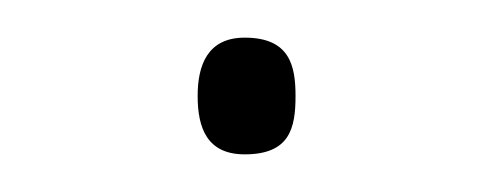

<svg xmlns="http://www.w3.org/2000/svg" viewBox="-20 -365 260 102"><path d="M85 -314C85 -297 90 -283 110 -283C134 -283 137 -297 137 -314C137 -330 134 -345 110 -345C90 -345 85 -330 85 -314Z"/></svg>

Font: Noto Sans Gurmukhi Thin
Style: Regular
Weight: 100
Designer: Jelle Bosma - Monotype Design Team
Foundry: Monotype Imaging Inc.
Version: Version 2.004